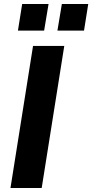

<svg xmlns="http://www.w3.org/2000/svg" viewBox="-20 -933 458 953"><path d="M32 0 144 -705H299L187 0ZM265 -781 287 -913H418L397 -781ZM69 -781 90 -913H221L199 -781Z"/></svg>

Font: Nunito Sans 12pt ExtraLight 12pt ExtraBold
Style: Italic
Weight: 800
Italic angle: -9°
Version: Version 3.101;gftools[0.9.27]